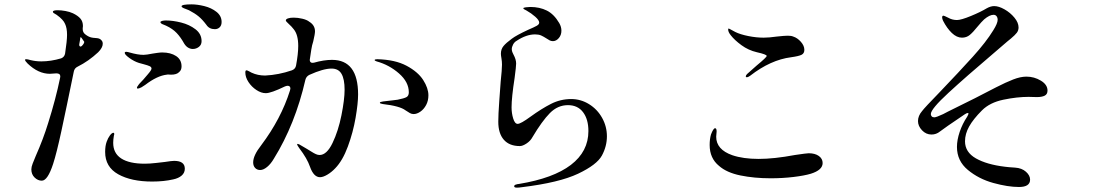

<svg xmlns="http://www.w3.org/2000/svg" viewBox="-20 -824 5040 882"><path d="M998 -723Q998 -707 989 -698.5Q980 -690 967 -690Q941 -690 928 -710Q910 -734 892.5 -748.5Q875 -763 848 -777Q839 -781 831.5 -783.5Q824 -786 819 -789Q814 -792 814 -795Q814 -804 860 -804Q886 -804 918.5 -796Q951 -788 974.5 -769.5Q998 -751 998 -723ZM446 -639Q452 -633 452 -623Q452 -605 431 -584Q387 -543 337 -518Q322 -511 319 -495Q284 -324 262 -222Q240 -120 224 -71Q199 6 172 6Q154 6 139 -8.5Q124 -23 124 -46Q124 -57 130 -72.5Q136 -88 144 -107Q179 -186 201 -258Q236 -369 256 -466Q257 -469 257 -473Q257 -487 239 -487Q231 -487 224 -486Q217 -485 209 -485Q156 -485 107 -532Q95 -544 95 -549Q95 -552 100 -552Q107 -552 120 -548Q144 -542 170 -542Q214 -542 261 -556Q276 -562 279 -578Q288 -637 288 -664Q288 -695 279 -714Q271 -734 240 -756L225 -765Q223 -769 223 -770Q223 -777 245 -777Q261 -777 280.5 -773.5Q300 -770 315 -763Q338 -752 349.5 -738.5Q361 -725 361 -704Q361 -698 360 -695V-690Q360 -675 372 -666Q386 -655 399 -652Q407 -650 417.5 -649.5Q428 -649 434.5 -647Q441 -645 446 -639ZM906 -635Q906 -618 893.5 -608.5Q881 -599 866 -599Q855 -599 844.5 -605Q834 -611 826 -624Q810 -653 791.5 -672.5Q773 -692 743 -706Q737 -709 731 -711Q725 -713 721 -716Q717 -719 717 -722Q717 -726 725 -728Q733 -730 742 -730Q774 -730 812 -720.5Q850 -711 878 -689.5Q906 -668 906 -635ZM344 -617Q344 -612 348 -610.5Q352 -609 356 -613Q367 -624 367 -632Q351 -657 350 -653Q348 -647 348 -643L344 -620ZM553 -581Q553 -586 560 -586Q564 -586 567.5 -585Q571 -584 575 -583Q613 -572 639 -572Q652 -572 682 -578Q688 -579 702 -581Q716 -583 725 -583Q764 -583 789 -566.5Q814 -550 814 -519Q814 -502 803 -493Q792 -481 766 -481Q763 -481 756 -481.5Q749 -482 746 -481Q702 -476 647 -434L630 -423Q618 -417 613 -417Q609 -417 609 -421Q609 -425 613 -429Q617 -437 638 -458Q642 -463 659 -482.5Q676 -502 676 -509Q676 -516 667.5 -520Q659 -524 640 -529L618 -535Q596 -542 574.5 -557.5Q553 -573 553 -581ZM829 -49Q829 -30 814.5 -17.5Q800 -5 776 0Q733 10 679 10Q583 10 523 -23.5Q463 -57 463 -126Q463 -154 470 -173Q476 -190 485 -202Q494 -214 501 -214Q505 -214 505 -208L503 -200Q500 -182 500 -168Q500 -120 537 -96Q574 -72 645 -72Q668 -72 698 -75.5Q728 -79 737 -80Q769 -85 780 -85Q829 -85 829 -49Z M1625 -390Q1625 -350 1613.5 -283Q1602 -216 1578 -151Q1554 -86 1520 -51Q1503 -33 1483.5 -21.5Q1464 -10 1450 -10Q1421 -10 1404 -58Q1391 -96 1355 -143Q1345 -157 1345 -161Q1345 -163 1348 -163Q1352 -163 1367 -153.5Q1382 -144 1390 -140Q1397 -136 1409.5 -128Q1422 -120 1431 -116Q1440 -112 1448 -112Q1481 -112 1507.5 -167Q1534 -222 1548.5 -294.5Q1563 -367 1563 -412Q1563 -460 1549 -484.5Q1535 -509 1503 -509Q1465 -509 1401 -480Q1387 -473 1383 -458Q1336 -253 1238 -95Q1224 -71 1207 -57Q1190 -43 1175 -43Q1161 -43 1152 -52.5Q1143 -62 1143 -78Q1143 -110 1180 -157Q1271 -278 1312 -408Q1314 -414 1314 -417Q1314 -430 1301 -430Q1297 -430 1289 -427Q1225 -396 1201 -396Q1180 -396 1158 -410.5Q1136 -425 1121.5 -447Q1107 -469 1107 -491Q1107 -501 1112 -501Q1116 -501 1124 -496.5Q1132 -492 1136 -490Q1164 -477 1198 -477Q1260 -480 1321 -501Q1337 -507 1340 -523Q1350 -577 1350 -613Q1350 -665 1329 -690Q1320 -702 1306.5 -714Q1293 -726 1293 -730Q1293 -736 1303 -739.5Q1313 -743 1329 -743Q1348 -743 1369 -738Q1390 -733 1401 -724Q1427 -708 1427 -680Q1427 -668 1419 -634Q1413 -616 1410 -596L1404 -556L1403 -549Q1403 -541 1408 -537.5Q1413 -534 1422 -536Q1468 -549 1505 -549Q1625 -549 1625 -390ZM1948 -386Q1948 -361 1937.5 -341.5Q1927 -322 1911 -311Q1895 -300 1880 -300Q1871 -300 1863 -304.5Q1855 -309 1843 -317Q1817 -337 1739 -346Q1725 -348 1725 -352Q1725 -356 1740 -358L1783 -363L1807 -366Q1837 -372 1847.5 -378Q1858 -384 1858 -400Q1858 -447 1813 -486.5Q1768 -526 1710 -542Q1701 -545 1701 -548Q1701 -552 1713 -552Q1795 -550 1847.5 -522Q1900 -494 1924 -456.5Q1948 -419 1948 -386Z M2342 32Q2342 27 2346.5 25Q2351 23 2356.5 22Q2362 21 2364 21Q2522 -5 2602.5 -66.5Q2683 -128 2683 -222Q2683 -276 2658.5 -308.5Q2634 -341 2589 -341Q2542 -341 2506 -304.5Q2470 -268 2426 -194Q2417 -177 2399 -165Q2381 -153 2368 -153Q2320 -153 2294.5 -182Q2269 -211 2269 -265Q2269 -297 2273.5 -360Q2278 -423 2280 -449Q2286 -505 2286 -527Q2286 -542 2283.5 -556Q2281 -570 2281 -577Q2281 -598 2293 -612.5Q2305 -627 2331 -646Q2352 -662 2406 -687Q2434 -699 2445.5 -705.5Q2457 -712 2457 -720Q2457 -731 2439 -747Q2421 -763 2398 -776Q2395 -778 2389.5 -780.5Q2384 -783 2384 -786Q2384 -789 2396 -790.5Q2408 -792 2416 -792Q2459 -792 2492 -775.5Q2525 -759 2549 -718Q2559 -701 2559 -683Q2559 -663 2547 -649Q2535 -635 2520 -635Q2512 -635 2505 -638.5Q2498 -642 2491 -647Q2477 -656 2466 -661Q2455 -666 2438 -666Q2398 -666 2354 -637Q2343 -631 2337 -619.5Q2331 -608 2331 -598Q2331 -590 2334.5 -582.5Q2338 -575 2339 -573Q2351 -551 2351 -532Q2351 -519 2344 -466Q2330 -376 2330 -331Q2330 -304 2337.5 -279.5Q2345 -255 2358 -255Q2372 -255 2417 -288Q2468 -325 2511.5 -347Q2555 -369 2604 -369Q2648 -369 2686 -345.5Q2724 -322 2746 -282.5Q2768 -243 2768 -198Q2768 -152 2745 -109.5Q2722 -67 2635.5 -26Q2549 15 2377 36Q2364 38 2355 38Q2342 38 2342 32Z M3406 -473Q3406 -478 3412 -484Q3416 -488 3456 -523Q3502 -561 3502 -567Q3502 -574 3457 -584Q3418 -593 3386 -616.5Q3354 -640 3337 -662Q3325 -677 3325 -688Q3325 -693 3327 -693L3332 -691Q3342 -685 3358 -677Q3380 -666 3417 -658.5Q3454 -651 3488 -651Q3513 -651 3548 -656Q3584 -660 3599 -660Q3615 -660 3624 -656Q3643 -650 3659 -632Q3675 -614 3675 -595Q3675 -579 3662.5 -572.5Q3650 -566 3614 -561Q3520 -549 3426 -476Q3416 -469 3411 -469Q3406 -469 3406 -473ZM3283 -62Q3240 -97 3240 -158Q3240 -185 3246 -206Q3257 -235 3265 -235Q3272 -235 3272 -220Q3272 -214 3271 -208Q3270 -202 3270 -196Q3270 -137 3344 -111Q3394 -94 3465 -94Q3536 -94 3632 -112Q3686 -120 3695 -120Q3724 -120 3741.5 -107.5Q3759 -95 3759 -75Q3759 -43 3705 -26Q3675 -17 3625 -11Q3575 -5 3520 -5Q3445 -5 3381.5 -18Q3318 -31 3283 -62Z M4376 -149Q4376 -181 4388.5 -218Q4401 -255 4423 -288Q4429 -299 4429 -302Q4429 -305 4426 -305Q4421 -305 4412 -299Q4317 -235 4298 -220Q4281 -206 4259 -206Q4234 -206 4215.5 -225.5Q4197 -245 4197 -268Q4197 -292 4216 -314Q4227 -329 4298 -402Q4387 -495 4448.5 -563Q4510 -631 4543 -685Q4563 -717 4563 -733Q4563 -743 4558 -749.5Q4553 -756 4544 -756Q4526 -756 4501 -735Q4490 -725 4470 -701Q4450 -676 4435 -663.5Q4420 -651 4399 -651Q4375 -651 4352.5 -672.5Q4330 -694 4312 -729Q4308 -738 4308 -744Q4308 -752 4314 -752Q4317 -752 4335 -743Q4354 -732 4376 -732Q4395 -732 4440 -750.5Q4485 -769 4513 -786Q4531 -796 4547 -796Q4568 -796 4594.5 -781Q4621 -766 4640 -743Q4659 -720 4659 -698Q4659 -684 4651 -673.5Q4643 -663 4624 -647Q4609 -635 4608 -634L4544 -579Q4419 -473 4337.5 -398Q4256 -323 4256 -300Q4256 -294 4260 -289.5Q4264 -285 4272 -285Q4281 -285 4313 -300Q4316 -302 4321.5 -304.5Q4327 -307 4334 -311Q4471 -378 4556 -423Q4601 -446 4634.5 -459Q4668 -472 4695 -472Q4731 -472 4761.5 -453.5Q4792 -435 4792 -408Q4792 -391 4779 -384.5Q4766 -378 4743 -378L4705 -379Q4652 -379 4589.5 -366Q4527 -353 4491 -317Q4451 -277 4432 -243Q4413 -209 4413 -175Q4413 -125 4463 -96.5Q4513 -68 4597 -58Q4611 -56 4643 -54Q4674 -52 4693 -35Q4712 -18 4712 1Q4712 35 4661 35Q4610 35 4543 16.5Q4476 -2 4426 -43.5Q4376 -85 4376 -149Z"/></svg>

Font: Shippori Mincho B1 Medium
Style: Regular
Weight: 500
Designer: FONTDASU
Foundry: FONTDASU / Google Inc. / but / Adobe
Version: Version 3.110; ttfautohint (v1.8.3)